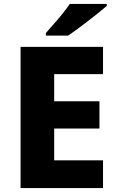

<svg xmlns="http://www.w3.org/2000/svg" viewBox="-20 -951 595 971"><path d="M501 0H84V-714H501V-576H254V-439H483V-301H254V-140H501ZM520 -921Q504 -907 479 -887Q454 -867 425.5 -845Q397 -823 370.5 -803.5Q344 -784 324 -771H212V-784Q228 -803 251 -828.5Q274 -854 296 -881.5Q318 -909 333 -931H520Z"/></svg>

Font: Noto Sans Kannada ExtraBold
Style: Regular
Weight: 800
Designer: Jelle Bosma - Monotype Design Team
Foundry: Monotype Imaging Inc.
Version: Version 2.005; ttfautohint (v1.8.4.7-5d5b)